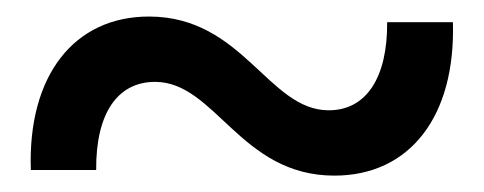

<svg xmlns="http://www.w3.org/2000/svg" viewBox="-20 -411 582 231"><path d="M382.3 -199.7C472.7 -199.7 528.3 -270.5 524.9 -384.3H445.8C446.3 -317.9 420.9 -278.3 375.5 -278.3C302.7 -278.3 272.5 -391.1 159.2 -391.1C69.3 -391.1 13.2 -320.3 17.1 -206.5H95.7C95.2 -276.4 122.6 -312.5 166.5 -312.5C239.3 -312.5 269 -199.7 382.3 -199.7Z"/></svg>

Font: Guggenheim Sans Display
Style: Regular
Weight: 400
Designer: Modified by Tom Baber under direction of Pentagram Design 2023
Foundry: rsms
Version: Version 1.001;Glyphs 3.1.2 (3151)